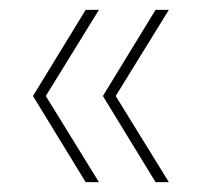

<svg xmlns="http://www.w3.org/2000/svg" viewBox="-20 -490 414 390"><path d="M296 -120 189 -295 296 -470H323L215 -295L323 -120ZM154 -120 47 -295 154 -470H181L73 -295L181 -120Z"/></svg>

Font: DM Sans 36pt Thin
Style: Regular
Weight: 250
Designer: Colophon Foundry, Jonny Pinhorn
Foundry: Colophon Foundry
Version: Version 4.004;gftools[0.9.30]